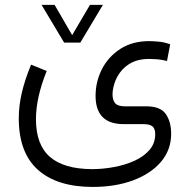

<svg xmlns="http://www.w3.org/2000/svg" viewBox="-20 -505 761 769"><path d="M236.8 -334.5 146.5 -485.4H198.7L269 -364.3L340.3 -485.4H392.1L301.8 -334.5ZM167 -220.7Q124 -113.8 124 -27.8Q124 74.7 179.9 123.3Q235.8 171.9 348.6 172.4Q391.1 172.4 435.5 164.3Q480 156.2 517.6 139.4Q555.2 122.6 578.4 95.9Q601.6 69.3 601.6 32.7Q601.6 9.3 590.1 0.7Q578.6 -7.8 555.7 -7.8H475.6Q362.8 -7.8 362.8 -121.1Q362.8 -178.2 388.4 -228.3Q414.1 -278.3 462.2 -309.3Q510.3 -340.3 577.1 -340.3Q590.3 -340.3 614 -338.4Q637.7 -336.4 661.6 -327.6L648.9 -260.7Q628.4 -266.1 609.4 -267.6Q590.3 -269 577.1 -269Q535.6 -269 507.3 -254.2Q479 -239.3 462.2 -216.6Q445.3 -193.8 438 -169.7Q430.7 -145.5 430.7 -127.4Q430.7 -104 441.2 -91.6Q451.7 -79.1 480.5 -79.1H568.4Q623 -78.6 644.3 -47.9Q665.5 -17.1 665.5 30.8Q665.5 95.2 624.8 143.1Q584 190.9 513.2 217.3Q442.4 243.7 351.1 243.7Q209 243.7 132.1 175.3Q55.2 106.9 55.2 -31.2Q55.2 -81.1 67.4 -133.5Q79.6 -186 104.5 -246.1Z"/></svg>

Font: Vazir Light WOL-UI
Style: Light-WOL-UI
Weight: 300
Designer: Saber Rastikerdar
Foundry: Saber Rastikerdar
Version: Version 30.1.0